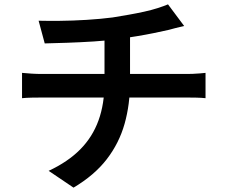

<svg xmlns="http://www.w3.org/2000/svg" viewBox="-20 -807 1040 880"><path d="M157 -712Q195 -711 254 -711.5Q313 -712 377.5 -716Q442 -720 496 -727Q533 -733 570 -739.5Q607 -746 641 -753.5Q675 -761 703 -770Q731 -779 750 -787L824 -688Q801 -683 783 -678Q765 -673 753 -670Q722 -663 685.5 -655.5Q649 -648 609.5 -641.5Q570 -635 531 -629Q474 -621 410.5 -617Q347 -613 288 -611Q229 -609 185 -608ZM203 -24Q291 -65 347.5 -122Q404 -179 431.5 -255Q459 -331 459 -428Q459 -428 459 -452Q459 -476 459 -523Q459 -570 459 -640L576 -654Q576 -629 576 -599Q576 -569 576 -539Q576 -509 576 -484.5Q576 -460 576 -445Q576 -430 576 -430Q576 -328 551 -239.5Q526 -151 469.5 -77.5Q413 -4 317 53ZM81 -473Q101 -471 125 -469.5Q149 -468 172 -468Q185 -468 224 -468Q263 -468 319 -468Q375 -468 438.5 -468Q502 -468 566 -468Q630 -468 686 -468Q742 -468 781.5 -468Q821 -468 835 -468Q846 -468 862.5 -468.5Q879 -469 895.5 -470.5Q912 -472 922 -473V-357Q903 -359 880.5 -359.5Q858 -360 837 -360Q824 -360 784.5 -360Q745 -360 689 -360Q633 -360 569 -360Q505 -360 440.5 -360Q376 -360 320 -360Q264 -360 225 -360Q186 -360 173 -360Q150 -360 125 -359.5Q100 -359 81 -357Z"/></svg>

Font: Noto Sans JP Thin SemiBold
Style: Regular
Weight: 600
Version: Version 2.004-H2;hotconv 1.0.118;makeotfexe 2.5.65603